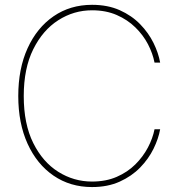

<svg xmlns="http://www.w3.org/2000/svg" viewBox="-20 -756 728 785"><path d="M356.4 8.8Q267.1 8.8 199 -37.8Q130.9 -84.5 92.8 -168.2Q54.7 -252 54.7 -363.3Q54.7 -475.1 92.8 -558.8Q130.9 -642.6 199 -689.5Q267.1 -736.3 356.4 -736.3Q420.4 -736.3 469.5 -714.4Q518.6 -692.4 553 -657Q587.4 -621.6 607.7 -580.3Q627.9 -539.1 634.8 -500H611.8Q604.5 -537.6 585 -575.2Q565.4 -612.8 533.4 -644Q501.5 -675.3 457.3 -694.6Q413.1 -713.9 356.4 -713.9Q281.7 -713.9 218.3 -673.3Q154.8 -632.8 116 -554.7Q77.1 -476.6 77.1 -363.3Q77.1 -249 116 -171.1Q154.8 -93.3 218.3 -53.5Q281.7 -13.7 356.4 -13.7Q413.1 -13.7 457.3 -33Q501.5 -52.2 533.2 -83.7Q564.9 -115.2 584.7 -152.8Q604.5 -190.4 611.8 -227.5H634.8Q627.9 -189 607.7 -147.7Q587.4 -106.4 553 -71Q518.6 -35.6 469.5 -13.4Q420.4 8.8 356.4 8.8Z"/></svg>

Font: Inter 24pt Thin
Style: Regular
Weight: 250
Designer: Rasmus Andersson
Foundry: rsms
Version: Version 4.001;git-66647c0bb